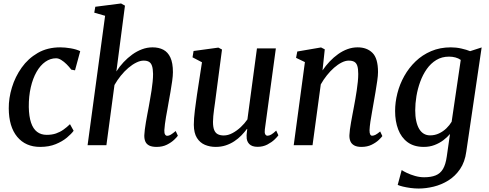

<svg xmlns="http://www.w3.org/2000/svg" viewBox="-20 -837 2819 1107"><path d="M211.5 10Q127.5 10 79.2 -48.2Q31 -106.5 30.5 -212Q30 -271 48.8 -332.8Q67.5 -394.5 104.8 -447Q142 -499.5 197.8 -531.8Q253.5 -564 327.5 -564Q355 -564 387.5 -558.5Q420 -553 442.5 -542L412.5 -431.5L391 -435.5Q379 -451.5 364 -466.5Q349 -481.5 333.2 -491.2Q317.5 -501 303.5 -501Q270.5 -501 241.5 -480.8Q212.5 -460.5 191 -423Q169.5 -385.5 157.5 -333.8Q145.5 -282 146 -220Q147 -165.5 159 -129.8Q171 -94 193.8 -76.8Q216.5 -59.5 249.5 -59.5Q279.5 -59.5 302.8 -67.5Q326 -75.5 345.8 -89.5Q365.5 -103.5 383.5 -121L404.5 -83Q392 -65.5 365.8 -43.5Q339.5 -21.5 301 -5.8Q262.5 10 211.5 10Z M883 10Q856 10 840.2 2Q824.5 -6 818 -21Q811.5 -36 812 -57Q812.5 -71 815 -90.5Q817.5 -110 821.2 -132Q825 -154 829.2 -176.8Q833.5 -199.5 837.5 -220.5Q841 -242 845.5 -266.2Q850 -290.5 853.8 -315.8Q857.5 -341 860 -365.2Q862.5 -389.5 862.5 -410.5Q862 -441 856.2 -457.5Q850.5 -474 838.8 -480.8Q827 -487.5 808.5 -487.5Q788.5 -487.5 765.8 -476.2Q743 -465 720 -445.5Q697 -426 676.5 -400.5Q656 -375 640 -347L593.5 0H485L586 -746L523.5 -764L529.5 -798L678 -817L700.5 -804.5L651 -425Q669 -453.5 692.5 -478.5Q716 -503.5 742.8 -522.8Q769.5 -542 799 -553Q828.5 -564 859.5 -564Q895.5 -564 921.8 -550.2Q948 -536.5 962.5 -505.2Q977 -474 977 -421Q977 -401 972.8 -370.2Q968.5 -339.5 962.8 -306.5Q957 -273.5 952 -246Q949 -227 945 -205.8Q941 -184.5 937.2 -163Q933.5 -141.5 931 -121.8Q928.5 -102 927.5 -86Q927 -69 931.8 -61.5Q936.5 -54 944 -54Q954 -54 964.8 -60.5Q975.5 -67 993 -81.5L1005.5 -54.5Q1001 -47.5 984.8 -31.8Q968.5 -16 942.8 -3Q917 10 883 10Z M1223.5 10Q1190 10 1161.5 -2Q1133 -14 1115.5 -41.8Q1098 -69.5 1097.5 -117.5Q1097.5 -134.5 1099 -155.8Q1100.5 -177 1103.5 -200.5Q1106.5 -224 1109.8 -247.5Q1113 -271 1116 -292.5L1144.5 -478L1090 -506.5L1096 -543L1239 -562.5L1260 -551.5L1225.5 -289.5Q1223 -268 1220 -247Q1217 -226 1214.2 -206Q1211.5 -186 1209.8 -168Q1208 -150 1208 -134.5Q1208 -104 1215.2 -86.8Q1222.5 -69.5 1236.5 -62.8Q1250.5 -56 1270 -56Q1295 -56 1320.2 -69.5Q1345.5 -83 1368 -104Q1390.5 -125 1406.5 -148.5L1461.5 -558H1570.5L1507 -91Q1504.5 -72.5 1509 -63.5Q1513.5 -54.5 1522.5 -54.5Q1532 -54.5 1543.5 -61Q1555 -67.5 1572.5 -84L1585 -57Q1580 -49 1563.5 -33Q1547 -17 1521.8 -3.8Q1496.5 9.5 1465 9.5Q1432.5 9.5 1416.8 -7Q1401 -23.5 1402 -50.5Q1401.5 -53 1401.8 -57.8Q1402 -62.5 1402.8 -68.8Q1403.5 -75 1404.2 -81.2Q1405 -87.5 1405.5 -93L1404 -94Q1389.5 -74.5 1371.5 -56Q1353.5 -37.5 1330.8 -22.5Q1308 -7.5 1281.5 1.2Q1255 10 1223.5 10Z M1839.5 -431Q1858 -458.5 1880.8 -482.5Q1903.5 -506.5 1929.5 -525Q1955.5 -543.5 1983.8 -553.8Q2012 -564 2042 -564Q2095.5 -564 2127.5 -532.2Q2159.5 -500.5 2159.5 -421.5Q2159.5 -401.5 2155 -370.5Q2150.5 -339.5 2145 -306.5Q2139.5 -273.5 2134.5 -246Q2130.5 -220.5 2125 -191.5Q2119.5 -162.5 2115.5 -135Q2111.5 -107.5 2110.5 -86Q2110.5 -69 2114.5 -61.8Q2118.5 -54.5 2125.5 -54.5Q2135 -54.5 2145.8 -60.2Q2156.5 -66 2172 -79L2184.5 -52.5Q2180 -45.5 2164 -30.2Q2148 -15 2122.8 -2.5Q2097.5 10 2064 10Q2038 10 2022.5 1.5Q2007 -7 2000.5 -22Q1994 -37 1994.5 -57Q1995 -71 1997.5 -90.5Q2000 -110 2004 -132Q2008 -154 2012.2 -176.8Q2016.5 -199.5 2020.5 -220.5Q2024.5 -242 2028.8 -266.2Q2033 -290.5 2036.8 -315.8Q2040.5 -341 2043 -365.2Q2045.5 -389.5 2045.5 -410.5Q2045.5 -441 2040 -457.5Q2034.5 -474 2022.5 -480.8Q2010.5 -487.5 1990.5 -487.5Q1971.5 -487.5 1949.8 -476.5Q1928 -465.5 1906.2 -446.5Q1884.5 -427.5 1864.8 -402.8Q1845 -378 1829.5 -350.5L1782 0H1673.5L1738 -479L1687 -503.5L1694 -540L1831 -563.5L1852.5 -552.5Z M2668.5 37Q2660.5 97 2632.5 138Q2604.5 179 2565 203.5Q2525.5 228 2480.8 239Q2436 250 2394 250Q2371 250 2347 246.8Q2323 243.5 2303.2 238.8Q2283.5 234 2273 229L2296 143.5Q2306 150.5 2326.5 160.2Q2347 170 2373.2 177.5Q2399.5 185 2425.5 185Q2465 185 2491.8 174.2Q2518.5 163.5 2534 137.5Q2549.5 111.5 2556 65L2574.5 -64.5Q2558.5 -45.5 2536 -28.5Q2513.5 -11.5 2485.2 -0.8Q2457 10 2423.5 10Q2367 10 2330.2 -17Q2293.5 -44 2275.8 -90.8Q2258 -137.5 2258 -197Q2258 -247 2271.2 -299.2Q2284.5 -351.5 2311 -398.8Q2337.5 -446 2376.2 -483.2Q2415 -520.5 2466 -542.2Q2517 -564 2579.5 -564Q2610 -564 2640 -557.2Q2670 -550.5 2690.5 -542L2757 -563.5ZM2636.5 -491.5Q2623.5 -501 2605.8 -505.8Q2588 -510.5 2569 -510.5Q2527.5 -510.5 2495.5 -491Q2463.5 -471.5 2440.5 -438.8Q2417.5 -406 2402.8 -365.5Q2388 -325 2381 -282.5Q2374 -240 2374 -201Q2374 -166.5 2379.8 -139.8Q2385.5 -113 2396.5 -94.2Q2407.5 -75.5 2423.5 -66Q2439.5 -56.5 2459.5 -56.5Q2487.5 -56.5 2511.2 -67.8Q2535 -79 2553.8 -97.2Q2572.5 -115.5 2584 -135Z"/></svg>

Font: Merriweather 28pt Medium
Style: Italic
Weight: 500
Italic angle: -7.8°
Version: Version 2.101